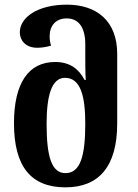

<svg xmlns="http://www.w3.org/2000/svg" viewBox="-20 -793 591 824"><path d="M261 11C404 11 483 -78 483 -263V-562C483 -703 395 -773 267 -773C141 -773 65 -718 65 -654C65 -623 87 -588 140 -588C158 -588 178 -591 199 -597C195 -611 193 -624 193 -637C193 -681 218 -714 266 -714C317 -714 346 -676 346 -603V-556C346 -524 346 -480 348 -450H343C319 -495 282 -527 217 -527C102 -527 40 -436 40 -264C40 -78 113 11 261 11ZM261 -50C202 -50 180 -119 180 -261C180 -384 202 -459 259 -459C326 -459 346 -380 346 -262C346 -124 325 -50 261 -50Z"/></svg>

Font: Noto Serif Georgian Condensed Bold
Style: Regular
Weight: 700
Width: 3
Designer: Monotype Design Team, Akaki Razmadze
Foundry: Google LLC
Version: Version 2.003